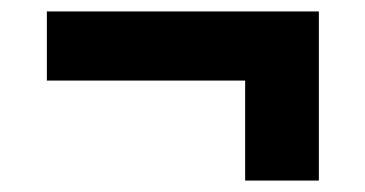

<svg xmlns="http://www.w3.org/2000/svg" viewBox="-20 -431 639 336"><path d="M409 -115V-290H62V-411H538V-115Z"/></svg>

Font: Montserrat
Style: Bold
Weight: 700
Designer: Julieta Ulanovsky
Foundry: Julieta Ulanovsky
Version: Version 9.000; ttfautohint (v1.8.4.7-5d5b)